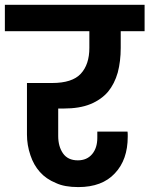

<svg xmlns="http://www.w3.org/2000/svg" viewBox="-41 -760 614 789"><path d="M553.2 -631.8H455.1V-563Q455.1 -508.3 442.9 -461.9Q429.7 -415.5 402.8 -382.8Q374.5 -350.1 330.1 -332Q286.1 -314 220.2 -314H198.2V-201.2Q198.2 -158.2 217.8 -129.9Q237.8 -101.1 278.8 -101.1Q316.4 -101.1 337.9 -127Q358.9 -152.3 358.9 -193.8V-219.2H482.9Q483.9 -214.4 483.9 -207V-198.2Q483.9 -103.5 431.2 -47.9Q378.9 8.8 280.8 8.8Q224.1 8.8 189 -7.8Q148.4 -24.4 123 -53.2Q97.2 -82 84 -122.1Q69.8 -163.6 69.8 -207V-418.9H172.9Q255.9 -418.9 291 -457Q326.2 -495.1 326.2 -563V-631.8H-21V-740.2H553.2Z"/></svg>

Font: PoppinsZ SemiBold
Style: Regular
Weight: 600
Designer: Ninad Kale (Devanagari), Jonny Pinhorn (Latin)
Foundry: Indian Type Foundry
Version: Version 3.002;FEAKit 1.0